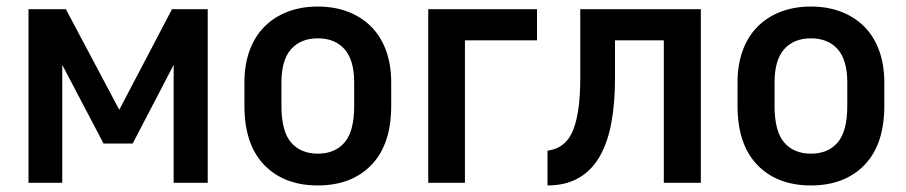

<svg xmlns="http://www.w3.org/2000/svg" viewBox="-20 -558 2765 586"><path d="M67 -530H181L344 -223L505 -530H614V0H510V-360L385 -120H296L170 -360V0H67Z M950 8Q847 8 786.5 -54.5Q726 -117 726 -235V-306Q726 -360 741.5 -403Q757 -446 786.5 -476Q816 -506 857.5 -522Q899 -538 950 -538Q1001 -538 1042.5 -522Q1084 -506 1113.5 -476Q1143 -446 1158.5 -403Q1174 -360 1174 -306V-235Q1174 -117 1113.5 -54.5Q1053 8 950 8ZM950 -89Q1002 -89 1031.5 -123Q1061 -157 1061 -235V-306Q1061 -375 1031.5 -408Q1002 -441 950 -441Q898 -441 868.5 -408Q839 -375 839 -306V-235Q839 -157 868.5 -123Q898 -89 950 -89Z M1287 -530H1619V-435H1399V0H1287Z M1651 -98Q1708 -106 1729.5 -161.5Q1751 -217 1751 -317V-530H2119V0H2006V-435H1857V-317Q1857 -241 1845.5 -181Q1834 -121 1809.5 -79Q1785 -37 1745.5 -14.5Q1706 8 1651 8Z M2455 8Q2352 8 2291.5 -54.5Q2231 -117 2231 -235V-306Q2231 -360 2246.5 -403Q2262 -446 2291.5 -476Q2321 -506 2362.5 -522Q2404 -538 2455 -538Q2506 -538 2547.5 -522Q2589 -506 2618.5 -476Q2648 -446 2663.5 -403Q2679 -360 2679 -306V-235Q2679 -117 2618.5 -54.5Q2558 8 2455 8ZM2455 -89Q2507 -89 2536.5 -123Q2566 -157 2566 -235V-306Q2566 -375 2536.5 -408Q2507 -441 2455 -441Q2403 -441 2373.5 -408Q2344 -375 2344 -306V-235Q2344 -157 2373.5 -123Q2403 -89 2455 -89Z"/></svg>

Font: Golos UI Medium
Style: Regular
Weight: 500
Designer: A.Korolkova, Vitaly Kuzmin
Foundry: ParaType Ltd
Version: Version 2.000